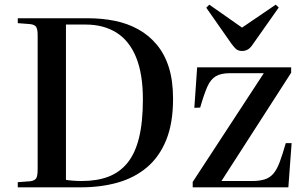

<svg xmlns="http://www.w3.org/2000/svg" viewBox="-20 -801 1300 821"><path d="M56 0V-22L110 -26Q129 -29 135 -39Q141 -49 141 -78V-651Q141 -676 134.5 -686Q128 -696 108 -698L56 -702V-723H355Q416 -723 470.5 -712Q525 -701 570.5 -676Q616 -651 650 -610.5Q684 -570 702 -513Q720 -456 720 -378Q720 -275 691 -203Q662 -131 609 -86Q556 -41 484 -20.5Q412 0 326 0ZM330 -27Q395 -27 443.5 -45.5Q492 -64 525 -104.5Q558 -145 574.5 -212Q591 -279 591 -376Q591 -485 562 -556Q533 -627 478 -661.5Q423 -696 346 -696H262V-32Q272 -30 290.5 -28.5Q309 -27 330 -27ZM804 0V-23L1108 -488H963Q924 -488 902 -474.5Q880 -461 866 -429Q852 -397 836 -341L811 -340L823 -513H1225V-490L927 -27H1058Q1090 -27 1112 -34Q1134 -41 1149 -58.5Q1164 -76 1176 -108Q1188 -140 1202 -189H1227L1213 0ZM1015 -583Q1007 -583 999.5 -585.5Q992 -588 985 -595.5Q978 -603 969 -615L862 -768L875 -781L1015 -683L1159 -781L1172 -769L1060 -610Q1050 -595 1039 -589Q1028 -583 1015 -583Z"/></svg>

Font: Literata 60pt Medium
Style: Regular
Weight: 500
Designer: Latin by Veronika Burian and Jose Scaglione. Greek by Irene Vlachou. Cyrillic by Vera Evstafieva.
Foundry: TypeTogether
Version: Version 3.103;gftools[0.9.29]